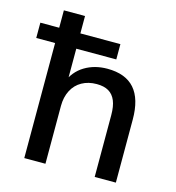

<svg xmlns="http://www.w3.org/2000/svg" viewBox="-119 -795 811 885"><g transform="rotate(15 287.0 -352.5)"><path d="M77 0V-549H-13V-622H77V-705H178V-622H369V-549H178V-384H164Q186 -440 233 -468.5Q280 -497 341 -497Q428 -497 471 -448Q514 -399 514 -301V0H413V-295Q413 -337 402 -363.5Q391 -390 369 -403Q347 -416 312 -416Q272 -416 241.5 -399Q211 -382 194.5 -350Q178 -318 178 -276V0Z"/></g></svg>

Font: Nunito Sans 12pt SemiBold
Style: Regular
Weight: 600
Designer: Vernon Adams
Foundry: Vernon Adams
Version: Version 3.101;gftools[0.9.27]